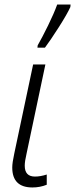

<svg xmlns="http://www.w3.org/2000/svg" viewBox="-20 -816 331 846"><path d="M178 -606Q202 -638 239 -696Q276 -754 290 -785L291 -796H232Q218 -757 192 -704Q166 -651 146 -616L145 -606ZM186 -2V-47Q158 -38 134 -38Q89 -38 89 -86Q89 -105 97 -139L180 -532H126L43 -140Q34 -99 34 -78Q34 10 123 10Q156 10 186 -2Z"/></svg>

Font: Noto Sans UI SemiCondensed Light
Style: Italic
Weight: 300
Width: 4
Designer: Monotype Design Team
Foundry: Monotype Imaging Inc.
Version: 1.001